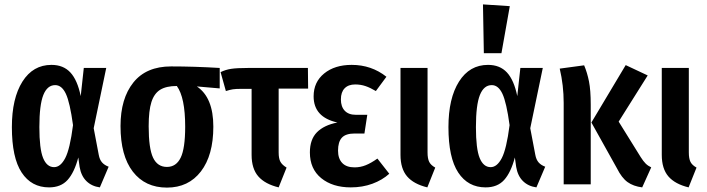

<svg xmlns="http://www.w3.org/2000/svg" viewBox="-20 -838 3213 873"><path d="M347 -401 361 -529H463L406 -255L429 -134Q433 -112 444 -99.5Q455 -87 474 -80L434 14Q397 9 373 -14.5Q349 -38 342 -79L336 -122Q318 -54 287.5 -20Q257 14 203 14Q123 14 78.5 -53.5Q34 -121 34 -260Q34 -391 82 -467Q130 -543 214 -543Q268 -543 300 -508.5Q332 -474 347 -401ZM159 -260Q159 -161 176 -119.5Q193 -78 226 -78Q255 -78 276.5 -119Q298 -160 312 -269Q298 -372 279.5 -411.5Q261 -451 231 -451Q195 -451 177 -406Q159 -361 159 -260Z M979 -436 875 -445Q950 -395 950 -262Q950 -132 893.5 -58.5Q837 15 739 15Q640 15 584 -57.5Q528 -130 528 -265Q528 -390 586.5 -463Q645 -536 758 -536Q863 -536 979 -529ZM822 -262Q822 -395 784 -447Q736 -447 708.5 -430Q681 -413 668.5 -374Q656 -335 656 -264Q656 -163 676 -121Q696 -79 739 -79Q781 -79 801.5 -121Q822 -163 822 -262Z M1283 -76 1247 14Q1185 -1 1154.5 -36Q1124 -71 1124 -134V-434H1078Q1052 -434 1039 -432Q1026 -430 1007 -424L983 -510Q1005 -521 1031 -525Q1057 -529 1108 -529H1380L1381 -435H1247V-145Q1247 -117 1255 -102.5Q1263 -88 1283 -76Z M1737 -489 1689 -424Q1664 -439 1642 -446.5Q1620 -454 1595 -454Q1564 -454 1547 -436.5Q1530 -419 1530 -386Q1530 -353 1547.5 -334.5Q1565 -316 1598 -316H1650L1637 -231H1593Q1552 -231 1534.5 -212Q1517 -193 1517 -153Q1517 -117 1536 -97Q1555 -77 1592 -77Q1619 -77 1643.5 -87Q1668 -97 1696 -117L1750 -48Q1718 -19 1673 -2.5Q1628 14 1575 14Q1492 14 1440.5 -28Q1389 -70 1389 -145Q1389 -204 1421 -236.5Q1453 -269 1514 -281Q1406 -305 1406 -400Q1406 -465 1454 -504Q1502 -543 1579 -543Q1669 -543 1737 -489Z M1924 -145Q1924 -117 1931.5 -102Q1939 -87 1959 -76L1923 14Q1861 -1 1831 -36Q1801 -71 1801 -134V-529H1924Z M2332 -401 2346 -529H2448L2391 -255L2414 -134Q2418 -112 2429 -99.5Q2440 -87 2459 -80L2419 14Q2382 9 2358 -14.5Q2334 -38 2327 -79L2321 -122Q2303 -54 2272.5 -20Q2242 14 2188 14Q2108 14 2063.5 -53.5Q2019 -121 2019 -260Q2019 -391 2067 -467Q2115 -543 2199 -543Q2253 -543 2285 -508.5Q2317 -474 2332 -401ZM2144 -260Q2144 -161 2161 -119.5Q2178 -78 2211 -78Q2240 -78 2261.5 -119Q2283 -160 2297 -269Q2283 -372 2264.5 -411.5Q2246 -451 2216 -451Q2180 -451 2162 -406Q2144 -361 2144 -260ZM2298 -810 2260 -596H2180L2176 -818Z M2793 -285 2893 -124Q2905 -105 2915.5 -94.5Q2926 -84 2941 -77L2900 14Q2860 9 2833.5 -10Q2807 -29 2785 -73L2669 -281L2825 -542L2925 -495ZM2666 -362V0H2543V-370Q2543 -450 2525 -526L2636 -541Q2650 -508 2658 -468Q2666 -428 2666 -362Z M3112 -145Q3112 -117 3119.5 -102Q3127 -87 3147 -76L3111 14Q3049 -1 3019 -36Q2989 -71 2989 -134V-529H3112Z"/></svg>

Font: Fira Sans Compressed Medium
Style: Regular
Weight: 500
Width: 1
Designer: bBox Type GmbH & Carrois Corporate GbR & Edenspiekermann AG
Foundry: bBox Type GmbH & Carrois Corporate GbR & Edenspiekermann AG
Version: Version 4.301